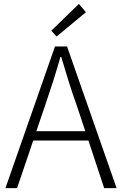

<svg xmlns="http://www.w3.org/2000/svg" viewBox="-20 -968 627 988"><path d="M422 -905 386 -948 244 -810 271 -780ZM516 0H580L325 -729H263L8 0H68L151 -245H435ZM167 -293 212 -425C241 -510 266 -587 291 -675H295C322 -587 344 -510 375 -425L419 -293Z"/></svg>

Font: Spoqa Han Sans Neo Light
Style: Regular
Weight: 300
Designer: [Spoqa Han Sans Neo] Dong-huui Kim  Younghwa Kang  Yujin Lee  [Noto Sans] Ryoko NISHIZUKA  (kana & ideographs); Paul D. 
Foundry: Spoqa (http://www.spoqa-han-sans.com)
Version: Version 1.000